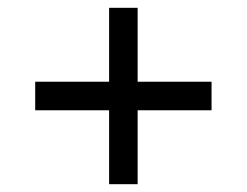

<svg xmlns="http://www.w3.org/2000/svg" viewBox="-20 -568 632 491"><path d="M259 -286H70V-359H259V-548H332V-359H521V-286H332V-97H259Z"/></svg>

Font: loriya85
Style: Book
Weight: 400
Designer: Jelle Bosma - Monotype Design Team
Foundry: Monotype Imaging Inc.
Version: Version 2.003